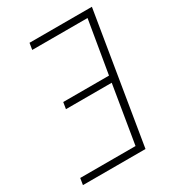

<svg xmlns="http://www.w3.org/2000/svg" viewBox="-178 -838 855 941"><g transform="rotate(-30 250.0 -367.5)"><path d="M13 0 19 -37H332L386 -364H127L133 -401H392L442 -698H129L135 -735H488L367 0Z"/></g></svg>

Font: Iosevka SS04 Extralight
Style: Italic
Weight: 200
Italic angle: -9°
Monospace: yes
Designer: Belleve Invis
Foundry: Belleve Invis
Version: Version 19.0.0; ttfautohint (v1.8.4)